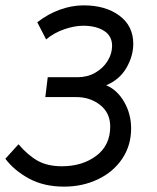

<svg xmlns="http://www.w3.org/2000/svg" viewBox="-34 -684 584 716"><path d="M-14 -92 35 -146Q70 -105 106.5 -84.5Q143 -64 197 -64Q273 -64 325 -103Q377 -142 377 -212Q377 -263 339.5 -292.5Q302 -322 250 -322H135L144 -396H255Q292 -396 321.5 -413Q351 -430 367.5 -457Q384 -484 384 -513Q384 -550 354 -569Q324 -588 276 -588Q244 -588 206 -575Q168 -562 138 -537L105 -601Q145 -632 189.5 -648Q234 -664 278 -664Q360 -664 411.5 -625.5Q463 -587 463 -521Q463 -475 437.5 -431Q412 -387 362 -366Q403 -349 429 -304Q455 -259 455 -205Q455 -142 422 -92.5Q389 -43 331.5 -15.5Q274 12 205 12Q130 12 74.5 -18Q19 -48 -14 -92Z"/></svg>

Font: Bellota
Style: Bold Italic
Weight: 700
Italic angle: -7.5°
Designer: Kemie Guaida
Foundry: Kemie Guaida
Version: Version 4.001